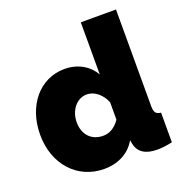

<svg xmlns="http://www.w3.org/2000/svg" viewBox="-132 -847 929 974"><g transform="rotate(-20 332.5 -360.0)"><path d="M268 10C337 10 403 -18 439 -82L443 -63C453 -14 490 10 555 10C576 10 602 7 635 0V-160C608 -163 599 -174 599 -210V-730H409V-448C378 -504 318 -536 250 -536C115 -536 20 -420 20 -264C20 -103 124 10 268 10ZM320 -150C257 -150 216 -193 216 -260C216 -324 257 -376 312 -376C352 -376 391 -345 410 -298V-204C385 -168 355 -150 320 -150Z"/></g></svg>

Font: Raleway Black
Style: Regular
Weight: 900
Designer: Matt McInerney, Pablo Impallari, Rodrigo Fuenzalida
Foundry: Matt McInerney, Pablo Impallari, Rodrigo Fuenzalida
Version: Version 3.000g; ttfautohint (v1.5) -l 8 -r 28 -G 28 -x 14 -D